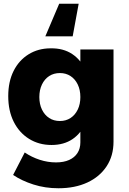

<svg xmlns="http://www.w3.org/2000/svg" viewBox="-20 -804 688 1025"><path d="M586 -48Q586 28 549 84Q512 140 446 170.5Q380 201 292 201Q221 201 158.5 181Q96 161 50 130L112 10Q149 35 192 49Q235 63 279 63Q320 63 349 50Q378 37 393.5 13Q409 -11 409 -44V-540H586ZM251 -546Q318 -547 365.5 -515.5Q413 -484 437.5 -426.5Q462 -369 462 -290Q462 -210 438 -151.5Q414 -93 367.5 -61.5Q321 -30 255 -30Q188 -30 135.5 -62.5Q83 -95 53.5 -153.5Q24 -212 24 -291Q24 -368 52.5 -425Q81 -482 132.5 -514Q184 -546 251 -546ZM300 -414Q267 -414 242.5 -398Q218 -382 204 -353Q190 -324 190 -286Q190 -248 204 -219Q218 -190 242.5 -174Q267 -158 300 -158Q332 -158 356.5 -174Q381 -190 395 -219Q409 -248 409 -286Q409 -324 395 -353Q381 -382 356.5 -398Q332 -414 300 -414ZM368 -610H222L296 -784H400Z"/></svg>

Font: Alexandria
Style: Bold
Weight: 700
Designer: Mohamed Gaber
Foundry: Kief Type Foundry
Version: Version 5.100